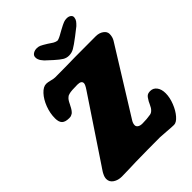

<svg xmlns="http://www.w3.org/2000/svg" viewBox="-261 -1040 1184 1184"><g transform="rotate(-45 330.5 -448.5)"><path d="M467.3 -886.7Q500.5 -904.8 513.7 -909.7Q526.9 -914.6 540.5 -914.6Q558.6 -914.6 569.3 -906.2Q580.1 -897.9 578.6 -884.8Q577.1 -871.1 569.8 -860.8Q562.5 -850.6 549.3 -837.9L498.5 -798.3Q455.1 -765.1 434.1 -753.2Q413.1 -741.2 389.2 -741.2Q367.7 -741.2 349.6 -752.2Q331.5 -763.2 302.7 -789.1L259.3 -829.1Q249.5 -840.8 245.1 -846.9Q240.7 -853 236.8 -863.5Q232.9 -874 234.4 -884.8Q235.8 -897.9 249 -906.2Q262.2 -914.6 280.3 -914.6Q293.9 -914.6 305.7 -909.7Q317.4 -904.8 346.7 -886.7Q351.6 -883.8 362.5 -876.2Q373.5 -868.7 377.7 -866.2Q381.8 -863.8 389.2 -860.8Q396.5 -857.9 402.8 -856.9Q408.2 -857.4 413.6 -859.1Q418.9 -860.8 426 -864.3Q433.1 -867.7 437.5 -870.1Q441.9 -872.6 451.9 -878.2Q461.9 -883.8 467.3 -886.7ZM216.3 13.2Q203.6 13.7 160.2 15.1Q116.7 16.6 92.3 16.6Q59.6 16.6 36.4 1Q13.2 -14.6 13.2 -40.5Q13.2 -44.9 13.7 -49.1Q14.2 -53.2 15.6 -57.9Q17.1 -62.5 18.3 -65.9Q19.5 -69.3 22.2 -74.5Q24.9 -79.6 26.1 -82.3Q27.3 -85 31.2 -90.8Q35.2 -96.7 36.4 -98.6Q37.6 -100.6 42.2 -107.4Q46.9 -114.3 47.9 -115.7L314 -514.6Q334 -543.9 334 -556.2Q334 -578.6 298.8 -578.6Q245.1 -578.6 226.6 -573.2Q220.7 -571.8 216.1 -569.8Q211.4 -567.9 207.3 -564Q203.1 -560.1 200.7 -558.3Q198.2 -556.6 194.6 -550.8Q190.9 -544.9 189.9 -543.5Q189 -542 184.8 -534.2Q180.7 -526.4 180.2 -524.9Q179.2 -523.4 175.3 -515.9Q171.4 -508.3 170.4 -506.3Q169.4 -504.4 165.5 -498Q161.6 -491.7 159.7 -489.5Q157.7 -487.3 153.8 -482.7Q149.9 -478 146.5 -476.3Q143.1 -474.6 138.2 -471.9Q133.3 -469.2 127.9 -468.5Q122.6 -467.8 116.7 -467.8Q83.5 -467.8 68.8 -482.2Q54.2 -496.6 54.2 -529.3Q54.2 -573.2 71 -617.4Q87.9 -661.6 114.3 -689.9Q140.6 -718.3 166.5 -718.3Q180.2 -718.3 200.9 -712.6Q221.7 -707 233.4 -707Q323.2 -707 410.6 -709Q432.1 -709.5 589.4 -709.5Q619.6 -709.5 640.1 -694.6Q660.6 -679.7 660.6 -659.2Q660.6 -633.3 648.4 -612.8L381.8 -183.6Q371.6 -167.5 371.6 -151.4Q371.6 -140.1 382.6 -132.6Q393.6 -125 413.1 -125Q451.7 -125 485.4 -130.9Q496.1 -132.8 504.9 -141.1Q513.7 -149.4 518.3 -157.2Q522.9 -165 529.1 -178Q535.2 -190.9 537.1 -194.8Q550.8 -219.2 560.8 -226.3Q570.8 -233.4 588.9 -233.4Q614.3 -233.4 630.4 -212.4Q646.5 -191.4 646.5 -155.8Q646.5 -118.7 630.1 -77.4Q613.8 -36.1 589.8 -8.8Q565.9 18.6 544.9 18.6Q527.8 18.6 483.6 14.9Q439.5 11.2 428.7 11.2Q326.7 11.2 216.3 13.2Z"/></g></svg>

Font: Cooper* Black
Style: Italic
Weight: 900
Italic angle: -7°
Designer: Owen Earl
Foundry: indestructible type*
Version: Version 0.001